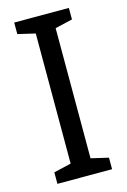

<svg xmlns="http://www.w3.org/2000/svg" viewBox="-111 -767 541 821"><g transform="rotate(-15 159.0 -357.0)"><path d="M280 0V-51L203 -69V-645L280 -663V-714H38V-663L115 -645V-69L38 -51V0Z"/></g></svg>

Font: Noto Sans Khmer UI SemiCondensed
Style: Regular
Weight: 400
Width: 4
Designer: Danh Hong and the Monotype Design Team
Foundry: Monotype Imaging Inc.
Version: Version 2.002